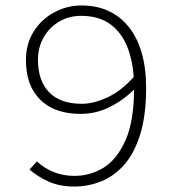

<svg xmlns="http://www.w3.org/2000/svg" viewBox="-20 -671 640 703"><path d="M252 12Q199 12 159.5 -5.5Q120 -23 88 -50L115 -80Q143 -54 178 -40.5Q213 -27 252 -27Q311 -27 360 -57.5Q409 -88 440 -158.5Q471 -229 471 -350Q471 -428 450.5 -487.5Q430 -547 387 -580Q344 -613 277 -613Q232 -613 196 -591.5Q160 -570 139.5 -533.5Q119 -497 119 -452Q119 -376 159.5 -333.5Q200 -291 280 -291Q323 -291 374.5 -315Q426 -339 474 -394L475 -347Q433 -305 382.5 -279.5Q332 -254 275 -254Q213 -254 168.5 -276.5Q124 -299 99.5 -343Q75 -387 75 -452Q75 -510 103 -555Q131 -600 178 -625.5Q225 -651 278 -651Q333 -651 376 -631.5Q419 -612 450.5 -573.5Q482 -535 498.5 -478.5Q515 -422 515 -350Q515 -249 493.5 -179.5Q472 -110 435 -68Q398 -26 350.5 -7Q303 12 252 12Z"/></svg>

Font: Source Code Pro ExtraLight Light
Style: Regular
Weight: 300
Monospace: yes
Version: Version 1.018;hotconv 1.0.116;makeotfexe 2.5.65601